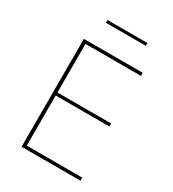

<svg xmlns="http://www.w3.org/2000/svg" viewBox="-204 -966 968 1076"><g transform="rotate(30 280.5 -428.0)"><path d="M169.9 -837.9V-856H428.2V-837.9ZM107.9 0V-698.2H488.8V-678.2H129.9V-363.8H477.1V-344.2H129.9V-20H488.8V0Z"/></g></svg>

Font: Anuphan Thin
Style: Regular
Weight: 250
Designer: Mike Abbink, Paul van der Laan, Pieter van Rosmalen, Mint Tantisuwanna
Foundry: Bold Monday; Cadson Demak
Version: Version 3.002;hotconv 1.0.109;makeotfexe 2.5.65596